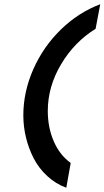

<svg xmlns="http://www.w3.org/2000/svg" viewBox="-20 -759 496 912"><path d="M315.9 15.1 294.9 132.8Q244.6 114.3 204.6 77.4Q164.6 40.5 140.4 -6.3Q116.2 -53.2 103.5 -105.5Q90.8 -157.7 90.8 -210.9Q90.8 -322.3 137.9 -429.4Q185.1 -536.6 268.6 -618.2Q352.1 -699.7 456.1 -738.8L434.1 -622.1Q333.5 -560.1 270.3 -453.9Q207 -347.7 207 -231.9Q207 -153.8 235.1 -88.4Q263.2 -22.9 315.9 15.1Z"/></svg>

Font: Involve SemiBold Oblique
Style: Italic
Weight: 600
Italic angle: -10.5°
Designer: Stefan Peev
Foundry: Context Ltd.
Version: Version 1.001